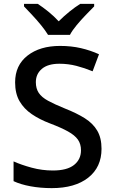

<svg xmlns="http://www.w3.org/2000/svg" viewBox="-20 -961 590 991"><path d="M504 -193Q504 -98 435.5 -44Q367 10 247 10Q189 10 137.5 0.5Q86 -9 50 -26V-128Q90 -110 143.5 -95.5Q197 -81 253 -81Q326 -81 362 -109.5Q398 -138 398 -185Q398 -218 382 -240.5Q366 -263 331 -282.5Q296 -302 238 -324Q185 -344 144.5 -371.5Q104 -399 81 -438.5Q58 -478 58 -536Q58 -624 122 -674Q186 -724 290 -724Q348 -724 397.5 -712.5Q447 -701 491 -681L458 -593Q417 -610 374.5 -621Q332 -632 287 -632Q227 -632 196 -605.5Q165 -579 165 -537Q165 -504 180 -481.5Q195 -459 228 -441Q261 -423 315 -401Q376 -377 418 -350.5Q460 -324 482 -286.5Q504 -249 504 -193ZM228 -781Q214 -804 192 -831Q170 -858 146 -883.5Q122 -909 104 -928V-941H175Q201 -924 229.5 -901Q258 -878 283 -851Q310 -878 338.5 -901Q367 -924 394 -941H466V-928Q447 -909 422.5 -883.5Q398 -858 375.5 -831Q353 -804 341 -781Z"/></svg>

Font: Noto Sans Tai Tham Medium
Style: Regular
Weight: 500
Designer: Monotype Design Team 2013. Revised by David WIlliams 2020
Foundry: Monotype Imaging Inc.
Version: Version 2.002; ttfautohint (v1.8.4.7-5d5b)